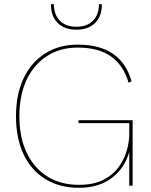

<svg xmlns="http://www.w3.org/2000/svg" viewBox="-20 -882 716 912"><path d="M355 10Q263 10 195.5 -31.5Q128 -73 92 -149Q56 -225 56 -330Q56 -435 92.5 -511Q129 -587 195 -628.5Q261 -670 349 -670Q453 -670 516.5 -626.5Q580 -583 605 -496L591 -489Q566 -573 506.5 -614.5Q447 -656 349 -656Q266 -656 203.5 -616Q141 -576 106.5 -503Q72 -430 72 -330Q72 -230 106.5 -157Q141 -84 204.5 -44Q268 -4 355 -4Q426 -4 472.5 -28.5Q519 -53 545.5 -91Q572 -129 583 -170Q594 -211 594 -244V-297H353V-311H610V0H594V-166L595 -164Q574 -85 512 -37.5Q450 10 355 10ZM464 -862Q464 -805 432 -773Q400 -741 343 -741Q286 -741 254 -773Q222 -805 222 -862H236Q236 -813 264 -784Q292 -755 343 -755Q394 -755 422 -784Q450 -813 450 -862Z"/></svg>

Font: Work Sans Thin
Style: Regular
Weight: 250
Designer: Wei Huang
Foundry: Wei Huang
Version: Version 2.012